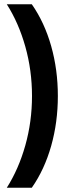

<svg xmlns="http://www.w3.org/2000/svg" viewBox="-20 -762 360 906"><path d="M130 -742Q190 -656 221.5 -544.5Q253 -433 253 -309Q253 -185 221.5 -73.5Q190 38 130 124H12Q68 36 99.5 -76Q131 -188 131 -309Q131 -430 99.5 -542Q68 -654 12 -742Z"/></svg>

Font: Gontserrat Medium
Style: Regular
Weight: 500
Designer: Julieta Ulanovsky
Foundry: Julieta Ulanovsky
Version: Version 6.001